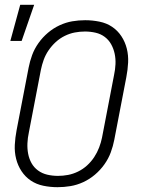

<svg xmlns="http://www.w3.org/2000/svg" viewBox="-20 -766 590 798"><path d="M219 12Q189 12 160 6Q131 0 108 -15.5Q85 -31 69.5 -54.5Q54 -78 47 -106Q40 -134 41.5 -164Q43 -194 49 -225L99 -485Q104 -511 113.5 -537Q123 -563 140 -587Q157 -611 179.5 -630Q202 -649 228 -661Q254 -673 280.5 -677.5Q307 -682 334 -682Q364 -682 393.5 -676Q423 -670 446 -654.5Q469 -639 484.5 -615.5Q500 -592 507 -564Q514 -536 512.5 -506Q511 -476 505 -445L455 -185Q450 -159 440.5 -133Q431 -107 414 -83Q397 -59 374.5 -40Q352 -21 326 -9Q300 3 273 7.5Q246 12 219 12ZM221 -35Q242 -35 263 -39Q284 -43 304.5 -53Q325 -63 342 -78.5Q359 -94 371.5 -113Q384 -132 392 -153Q400 -174 404 -194L454 -454Q459 -477 460 -499.5Q461 -522 456.5 -543Q452 -564 442 -582Q432 -600 415.5 -612.5Q399 -625 377.5 -630Q356 -635 333 -635Q312 -635 291 -631Q270 -627 249.5 -617Q229 -607 212 -591.5Q195 -576 182 -557Q169 -538 161.5 -517Q154 -496 150 -476L100 -216Q95 -193 94 -170.5Q93 -148 97 -127Q101 -106 111 -88Q121 -70 138 -57.5Q155 -45 176.5 -40Q198 -35 221 -35ZM23 -596 64 -746H122L70 -596Z"/></svg>

Font: Lode Dark
Style: Italic
Weight: 400
Italic angle: -11°
Monospace: yes
Designer: Belleve Invis
Foundry: Belleve Invis
Version: Version 29.2.0; ttfautohint (v1.8.3)